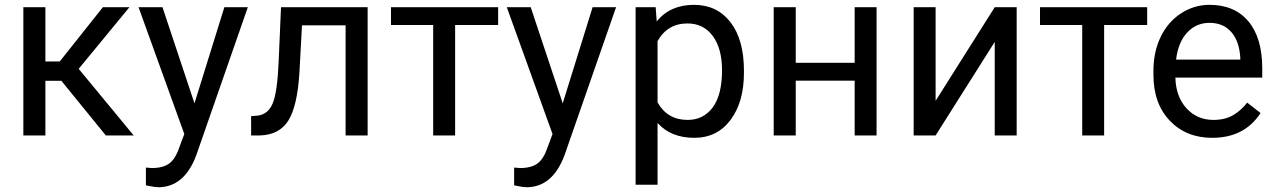

<svg xmlns="http://www.w3.org/2000/svg" viewBox="-20 -558 5256 791"><path d="M232.9 -225.1H167V0H76.2V-528.3H167V-304.7H226.1L403.8 -528.3H513.2L304.2 -274.4L530.8 0H416Z M781.2 -132.3 904.3 -528.3H1001L788.6 81.5Q739.3 213.4 631.8 213.4L614.7 211.9L581.1 205.6V132.3L605.5 134.3Q651.4 134.3 677 115.7Q702.6 97.2 719.2 47.9L739.3 -5.9L550.8 -528.3H649.4Z M1494.6 -528.3V0H1403.8V-453.6H1224.1L1213.4 -255.9Q1204.6 -119.6 1167.7 -61Q1130.9 -2.4 1050.8 0H1014.6V-79.6L1040.5 -81.5Q1084.5 -86.4 1103.5 -132.3Q1122.6 -178.2 1127.9 -302.2L1137.7 -528.3Z M2032.2 -455.1H1855V0H1764.6V-455.1H1590.8V-528.3H2032.2Z M2298.3 -132.3 2421.4 -528.3H2518.1L2305.7 81.5Q2256.3 213.4 2148.9 213.4L2131.8 211.9L2098.1 205.6V132.3L2122.6 134.3Q2168.5 134.3 2194.1 115.7Q2219.7 97.2 2236.3 47.9L2256.3 -5.9L2067.9 -528.3H2166.5Z M3044.9 -258.3Q3044.9 -137.7 2989.7 -64Q2934.6 9.8 2840.3 9.8Q2744.1 9.8 2689 -51.3V203.1H2598.6V-528.3H2681.2L2685.5 -469.7Q2740.7 -538.1 2838.9 -538.1Q2934.1 -538.1 2989.5 -466.3Q3044.9 -394.5 3044.9 -266.6ZM2954.6 -268.6Q2954.6 -357.9 2916.5 -409.7Q2878.4 -461.4 2812 -461.4Q2730 -461.4 2689 -388.7V-136.2Q2729.5 -64 2813 -64Q2877.9 -64 2916.3 -115.5Q2954.6 -167 2954.6 -268.6Z M3591.3 0H3501V-225.6H3258.3V0H3167.5V-528.3H3258.3V-299.3H3501V-528.3H3591.3Z M4078.1 -528.3H4168.5V0H4078.1V-385.3L3834.5 0H3744.1V-528.3H3834.5V-142.6Z M4706.1 -455.1H4528.8V0H4438.5V-455.1H4264.6V-528.3H4706.1Z M4974.1 9.8Q4866.7 9.8 4799.3 -60.8Q4731.9 -131.3 4731.9 -249.5V-266.1Q4731.9 -344.7 4762 -406.5Q4792 -468.3 4845.9 -503.2Q4899.9 -538.1 4962.9 -538.1Q5065.9 -538.1 5123 -470.2Q5180.2 -402.3 5180.2 -275.9V-238.3H4822.3Q4824.2 -160.2 4867.9 -112.1Q4911.6 -64 4979 -64Q5026.9 -64 5060.1 -83.5Q5093.3 -103 5118.2 -135.3L5173.3 -92.3Q5106.9 9.8 4974.1 9.8ZM4962.9 -463.9Q4908.2 -463.9 4871.1 -424.1Q4834 -384.3 4825.2 -312.5H5089.8V-319.3Q5085.9 -388.2 5052.7 -426Q5019.5 -463.9 4962.9 -463.9Z"/></svg>

Font: Roboto-ThirdPerson-AD3FC
Style: ThirdPerson-AD3FC
Weight: 400
Designer: Google
Version: Version 2.137; 2017